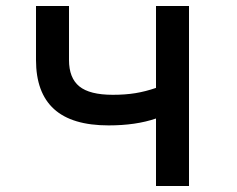

<svg xmlns="http://www.w3.org/2000/svg" viewBox="-20 -620 790 640"><path d="M342 -202Q220 -202 160 -256.5Q100 -311 100 -420V-600H210V-420Q210 -360 244.5 -332Q279 -304 356 -304Q398 -304 431.5 -309.5Q465 -315 500 -327V-600H610V0H500V-225Q433 -202 342 -202Z"/></svg>

Font: Martian Mono sWd Rg
Style: Regular
Weight: 400
Width: 6
Monospace: yes
Designer: Roman Shamin
Foundry: Evil Martians
Version: Version 1.000